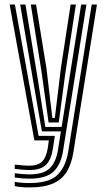

<svg xmlns="http://www.w3.org/2000/svg" viewBox="-20 -620 468 848"><path d="M109 207.8Q70.8 207.8 45.2 202.2V183.2Q76 188.5 109 188.5Q196.5 188.5 233.4 152.9Q270.2 117.2 281.2 50.2L385 -600H408.2L303.8 54Q295.8 103 275.5 137.4Q255.2 171.8 215.5 189.8Q175.8 207.8 109 207.8ZM109 131Q87.8 131 45.2 126V107Q88.2 111.8 109 111.8Q148.8 111.8 166.9 92.5Q185 73.2 190.8 35L195.8 0H131.8L22.5 -600H45.8L150.5 -19.8H222.2L213.2 38.8Q206.2 84.8 183.2 107.9Q160.2 131 109 131ZM109 169.2Q79.5 169.2 45.2 164.2V145.2Q83.8 150.2 109 150.2Q172.5 150.2 200 122.9Q227.5 95.5 236 42.5L249 -39.8H165L125 -270.8L69.2 -600H92.5L144.2 -287L180.2 -59.5H252.2L338.5 -600H361.8L258.5 46.2Q248.8 107.5 215.9 138.4Q183 169.2 109 169.2ZM194.5 -79.2 163.5 -302.8 116 -600H139.2L185.2 -317.8L211.2 -99H222.2L249.2 -320.8L292 -600H315.2L268.5 -296.5L239.5 -79.2Z"/></svg>

Font: Big Shoulders Inline Text
Style: Bold
Weight: 700
Designer: Patric King
Foundry: XO Type Co
Version: Version 1.000